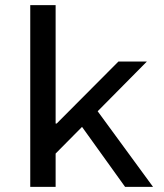

<svg xmlns="http://www.w3.org/2000/svg" viewBox="-20 -729 640 749"><path d="M98 0V-709H197V-247H201L442 -489H553L361 -295L577 0H468L300 -234L197 -130V0Z"/></svg>

Font: SauceCodePro Nerd Font Mono
Style: Regular
Weight: 500
Monospace: yes
Designer: Paul D. Hunt, Teo Tuominen
Foundry: Adobe Systems Incorporated
Version: Version 2.030;PS 1.000;hotconv 16.6.51;makeotf.lib2.5.65220;